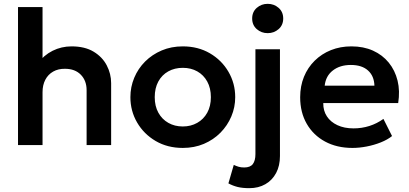

<svg xmlns="http://www.w3.org/2000/svg" viewBox="-20 -757 2134 1002"><path d="M74 0V-720H202V-394.5L175.5 -424.5Q208.5 -469 254.5 -492Q300.5 -515 353.5 -515Q422.5 -515 468.2 -487.5Q514 -460 537 -416Q560 -372 560 -323V0H432V-286.5Q432 -336 401.8 -367Q371.5 -398 319 -398Q284 -398.5 257.5 -383.5Q231 -368.5 216.5 -340.8Q202 -313 202 -276V0Z M934 15Q854 15 792.2 -21.2Q730.5 -57.5 695.5 -117.8Q660.5 -178 660.5 -250Q660.5 -303 680.5 -351Q700.5 -399 737.2 -435.8Q774 -472.5 824 -493.8Q874 -515 934 -515Q1013.5 -515 1075.2 -479Q1137 -443 1172.2 -382.5Q1207.5 -322 1207.5 -250Q1207.5 -197 1187.2 -149.2Q1167 -101.5 1130.5 -64.5Q1094 -27.5 1044 -6.2Q994 15 934 15ZM934 -97Q976 -97 1009.2 -115.8Q1042.5 -134.5 1061.5 -168.8Q1080.5 -203 1080.5 -250Q1080.5 -297 1061.5 -331.5Q1042.5 -366 1009.5 -384.5Q976.5 -403 934 -403Q891.5 -403 858.2 -384.5Q825 -366 806.2 -331.5Q787.5 -297 787.5 -250Q787.5 -203 806.5 -168.8Q825.5 -134.5 858.5 -115.8Q891.5 -97 934 -97Z M1281 225Q1246 225 1220.5 218.8Q1195 212.5 1172 200L1200 103.5Q1212.5 109.5 1225 113.2Q1237.5 117 1254.5 117Q1286 117 1299.5 99.2Q1313 81.5 1313 47V-500H1441V57.5Q1441 108 1421 145.8Q1401 183.5 1365 204.2Q1329 225 1281 225ZM1377 -584Q1344 -584 1320 -605Q1296 -626 1296 -660.5Q1296 -695 1320 -716Q1344 -737 1377 -737Q1410 -737 1434 -716Q1458 -695 1458 -660.5Q1458 -626 1434 -605Q1410 -584 1377 -584Z M1819.5 15Q1738 15 1676.5 -18.2Q1615 -51.5 1580.8 -111Q1546.5 -170.5 1546.5 -249.5Q1546.5 -307.5 1566.2 -356Q1586 -404.5 1622.2 -440.2Q1658.5 -476 1707.2 -495.5Q1756 -515 1814 -515Q1877 -515 1926.5 -492.8Q1976 -470.5 2008.8 -430.2Q2041.5 -390 2054.8 -336.2Q2068 -282.5 2058 -219H1667Q1666.5 -179.5 1685.8 -150Q1705 -120.5 1740.8 -103.8Q1776.5 -87 1825 -87Q1868 -87 1907.5 -99.5Q1947 -112 1981 -136.5L2026 -47Q2002.5 -28 1967.5 -14Q1932.5 0 1893.8 7.5Q1855 15 1819.5 15ZM1674.5 -310H1934Q1932.5 -360.5 1900.5 -389.2Q1868.5 -418 1811 -418Q1754 -418 1717 -389.2Q1680 -360.5 1674.5 -310Z"/></svg>

Font: Geologica Cursive Medium
Style: Regular
Weight: 500
Designer: Sindre Bremnes, Frode Helland
Foundry: Monokrom Skriftforlag AS
Version: Version 1.010;gftools[0.9.28]